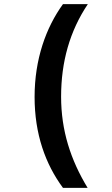

<svg xmlns="http://www.w3.org/2000/svg" viewBox="-20 -734 540 927"><path d="M284 173H403C321 38 275 -104 275 -267C275 -436 317 -584 404 -714H284C202 -601 147 -448 147 -266C147 -87 199 58 284 173Z"/></svg>

Font: Noto Sans Mono ExtraCondensed ExtraBold
Style: Regular
Weight: 800
Width: 2
Designer: Monotype Design Team
Foundry: Monotype Imaging Inc.
Version: Version 2.014